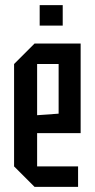

<svg xmlns="http://www.w3.org/2000/svg" viewBox="-20 -730 370 750"><path d="M35 -80V-480L115 -560H295V-210H125V-80H285V0H115ZM125 -280 209 -286V-480H125ZM135 -630V-710H225V-630Z"/></svg>

Font: Tektur Condensed
Style: Regular
Weight: 400
Width: 3
Designer: Adam Jagosz
Foundry: Adam Jagosz
Version: Version 1.005;gftools[0.9.30]